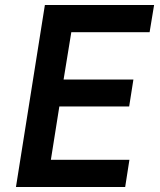

<svg xmlns="http://www.w3.org/2000/svg" viewBox="-20 -750 640 770"><path d="M44 0H482L499 -109H184L218 -323H498L515 -431H235L266 -621H580L598 -730H160Z"/></svg>

Font: JetBrains Mono
Style: Bold Italic
Weight: 558
Italic angle: -9°
Monospace: yes
Designer: Philipp Nurullin, Konstantin Bulenkov
Foundry: JetBrains
Version: Version 2.305